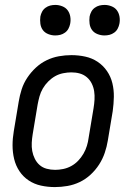

<svg xmlns="http://www.w3.org/2000/svg" viewBox="-20 -752 540 780"><path d="M203 8Q174 8 146.5 2Q119 -4 96.5 -19Q74 -34 59 -56.5Q44 -79 37.5 -106Q31 -133 31 -161.5Q31 -190 36 -219L56 -339Q60 -364 68 -389Q76 -414 91 -436.5Q106 -459 126 -477.5Q146 -496 170 -507.5Q194 -519 219.5 -523.5Q245 -528 270 -528Q299 -528 326.5 -522Q354 -516 376.5 -501Q399 -486 414.5 -463.5Q430 -441 436.5 -414Q443 -387 442.5 -358.5Q442 -330 438 -301L418 -181Q414 -156 405.5 -131Q397 -106 382.5 -83.5Q368 -61 348 -42.5Q328 -24 304 -12.5Q280 -1 254 3.5Q228 8 203 8ZM204 -62Q220 -62 237 -65.5Q254 -69 269.5 -77.5Q285 -86 297.5 -99Q310 -112 319 -127.5Q328 -143 333 -159.5Q338 -176 340 -192L360 -312Q363 -330 364 -347.5Q365 -365 362.5 -381.5Q360 -398 352.5 -413Q345 -428 332.5 -438.5Q320 -449 304 -453.5Q288 -458 270 -458Q254 -458 236.5 -454.5Q219 -451 204 -442.5Q189 -434 176 -421Q163 -408 154 -392.5Q145 -377 140.5 -360.5Q136 -344 133 -328L113 -208Q110 -190 109 -172.5Q108 -155 111 -138.5Q114 -122 121.5 -107Q129 -92 141 -81.5Q153 -71 169.5 -66.5Q186 -62 204 -62ZM404 -608Q390 -608 376 -613.5Q362 -619 354 -630Q346 -641 344 -655.5Q342 -670 344 -685Q346 -695 351 -704.5Q356 -714 365 -720.5Q374 -727 384 -729.5Q394 -732 405 -732Q419 -732 433 -726.5Q447 -721 455 -710Q463 -699 465.5 -684.5Q468 -670 465 -655Q463 -645 458 -635.5Q453 -626 444 -619.5Q435 -613 425 -610.5Q415 -608 404 -608ZM204 -608Q190 -608 176 -613.5Q162 -619 154 -630Q146 -641 144 -655.5Q142 -670 144 -685Q146 -695 151 -704.5Q156 -714 165 -720.5Q174 -727 184 -729.5Q194 -732 205 -732Q219 -732 233 -726.5Q247 -721 255 -710Q263 -699 265.5 -684.5Q268 -670 265 -655Q263 -645 258 -635.5Q253 -626 244 -619.5Q235 -613 225 -610.5Q215 -608 204 -608Z"/></svg>

Font: Iosevka Term Curly Oblique
Style: Regular
Weight: 400
Italic angle: -9°
Designer: Belleve Invis
Foundry: Belleve Invis
Version: Version 32.3.0